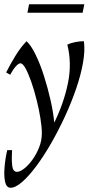

<svg xmlns="http://www.w3.org/2000/svg" viewBox="-20 -649 435 904"><path d="M30 235Q10 235 4 207Q-2 179 1.5 137.5Q5 96 14 58H37Q34 103 37.5 131.5Q41 160 60 160Q74 160 93.5 145Q113 130 132 104Q151 78 164 45.5Q177 13 177 -22Q177 -51 170 -94Q163 -137 153 -176Q141 -225 127 -264.5Q113 -304 100 -327.5Q87 -351 76 -351Q67 -351 53.5 -335.5Q40 -320 28 -297L9 -308Q28 -346 52.5 -386Q77 -426 105 -455Q126 -436 147.5 -392Q169 -348 187 -291.5Q205 -235 218 -177.5Q231 -120 235 -75H237Q281 -165 300 -258Q319 -351 297 -439Q314 -447 335.5 -451Q357 -455 375 -455Q381 -412 371 -354.5Q361 -297 338.5 -231.5Q316 -166 285.5 -100Q255 -34 220.5 26Q186 86 151 133Q116 180 84.5 207.5Q53 235 30 235ZM117 -629H377L369 -589H109Z"/></svg>

Font: Bona Nova
Style: Italic
Weight: 400
Italic angle: -4°
Designer: Mateusz Machalski
Foundry: Capitalics
Version: Version 4.001; ttfautohint (v1.8.3)